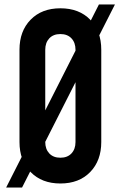

<svg xmlns="http://www.w3.org/2000/svg" viewBox="-20 -803 539 857"><path d="M78.5 34H7.5L421.5 -783H493ZM249.5 16Q166.5 16 116.8 -35Q67 -86 67 -169V-581Q67 -664.5 116.8 -715.2Q166.5 -766 249.5 -766Q333 -766 382.5 -715.2Q432 -664.5 432 -581V-169Q432 -86 382.5 -35Q333 16 249.5 16ZM249.5 -99Q281 -99 299 -118.2Q317 -137.5 317 -169V-581Q317 -612.5 299 -631.8Q281 -651 249.5 -651Q218 -651 200 -631.8Q182 -612.5 182 -581V-169Q182 -137.5 200 -118.2Q218 -99 249.5 -99Z"/></svg>

Font: Mohave Light SemiBold
Style: Regular
Weight: 600
Version: Version 2.003